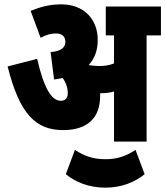

<svg xmlns="http://www.w3.org/2000/svg" viewBox="-20 -652 761 884"><path d="M441 -209C441 -214 441 -219 441 -223C443 -223 445 -223 447 -223C466 -223 486 -225 505 -231V0H655V-489H721V-622H467V-489H505V-360C480 -350 458 -348 435 -348C420 -348 404 -350 391 -352C390 -352 390 -353 389 -353C415 -382 430 -419 430 -468C430 -563 367 -632 262 -632C205 -632 164 -619 121 -602L167 -478C192 -492 217 -498 237 -498C268 -498 281 -482 281 -459C281 -432 259 -416 213 -412L229 -286C243 -288 256 -290 269 -293C283 -272 292 -250 292 -222C292 -204 284 -188 260 -188C218 -188 183 -243 151 -381L15 -346C71 -124 146 -53 271 -53C382 -53 441 -109 441 -209ZM465 212C541 212 601 186 646 150L604 38C553 72 511 81 465 81C410 81 368 67 325 38L283 150C328 187 390 212 465 212Z"/></svg>

Font: Noto Sans ExtraCondensed Black
Style: Italic
Weight: 900
Width: 2
Italic angle: -12°
Designer: Monotype Design Team
Foundry: Monotype Imaging Inc.
Version: Version 2.013